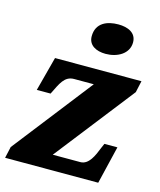

<svg xmlns="http://www.w3.org/2000/svg" viewBox="-115 -859 787 942"><g transform="rotate(15 278.0 -388.0)"><path d="M345 -620C404 -620 461 -651 461 -709C461 -758 417 -776 369 -776C312 -776 257 -754 257 -686C257 -641 296 -620 345 -620ZM1 0H474L520 -192H454L444 -169C427 -126 406 -75 363 -75H223L537 -477L550 -536H111L65 -362H135L137 -366C163 -418 179 -461 228 -461H328L14 -58Z"/></g></svg>

Font: Noto Serif SemiCondensed Black
Style: Italic
Weight: 900
Width: 4
Italic angle: -12°
Designer: Monotype Design Team
Foundry: Monotype Imaging Inc.
Version: Version 2.014